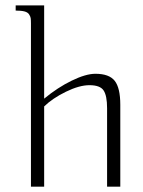

<svg xmlns="http://www.w3.org/2000/svg" viewBox="-20 -704 541 724"><path d="M39.1 -683.6H146.5V-332Q197.3 -374 250.5 -399.9Q303.7 -425.8 339.8 -425.8Q391.6 -425.8 412.6 -399.2Q433.6 -372.6 433.6 -308.6V0H383.8V-295.9Q383.8 -343.3 370.6 -363Q357.4 -382.8 317.4 -382.8Q279.3 -382.8 228.8 -358.2Q178.2 -333.5 146.5 -302.7V0H96.7V-616.2Q96.7 -629.4 95.7 -635.7Q94.7 -642.1 89.6 -649.9Q84.5 -657.7 72.3 -660.9Q60.1 -664.1 39.1 -664.1Z"/></svg>

Font: Buda Light
Style: Regular
Weight: 300
Version: Version 1.003